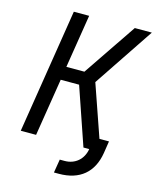

<svg xmlns="http://www.w3.org/2000/svg" viewBox="-132 -819 885 1089"><g transform="rotate(15 311.0 -275.0)"><path d="M48 0H138L192 -338H300L416 0H450C440 62 393 101 333 101H304L291 180H320C442 180 517 117 536 0L547 -71H491L385 -376L622 -730H522L310 -417H204L254 -730H164Z"/></g></svg>

Font: JetBrains Mono
Style: Italic
Weight: 400
Italic angle: -9°
Monospace: yes
Designer: Philipp Nurullin, Konstantin Bulenkov
Foundry: JetBrains
Version: Version 2.305